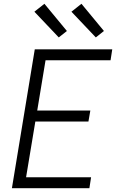

<svg xmlns="http://www.w3.org/2000/svg" viewBox="-20 -996 640 1016"><path d="M43 0 164 -735H574L565 -677H221L177 -411H458L448 -353H167L118 -58H462L453 0ZM487 -798 358 -934 411 -976 530 -832ZM291 -798 162 -934 215 -976 334 -832Z"/></svg>

Font: Iosevka Aile Light
Style: Italic
Weight: 300
Italic angle: -9°
Designer: Belleve Invis
Foundry: Belleve Invis
Version: Version 31.1.0; ttfautohint (v1.8.4)